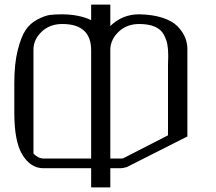

<svg xmlns="http://www.w3.org/2000/svg" viewBox="-20 -812 936 832"><path d="M375 -792H458V-699.2Q509.8 -750 583 -750Q641.6 -749 684.6 -734.9Q727.5 -720.7 750 -697.3Q772.5 -673.8 782.2 -649.4Q792 -625 792 -599.6V-220.7L529.3 -87.9Q512.7 -83 501 -83H458V0H375V-83H168Q111.3 -83 75.2 -144.5Q42 -201.2 42 -324.2V-453.1Q42 -535.2 56.6 -593.8Q71.3 -652.3 90.8 -681.6Q110.4 -710.9 142.1 -727.5Q173.8 -744.1 195.8 -747.1Q217.8 -750 250 -750Q325.2 -749 375 -724.6ZM375 -125V-593.8Q375 -708 250 -708Q195.3 -708 160.2 -674.3Q125 -640.6 125 -596.7V-146.5Q145.5 -125 169.9 -125ZM458 -125H502.9Q510.7 -125 513.7 -126L708 -225.6V-528.3Q708 -534.2 708.5 -548.8Q709 -563.5 709 -571.3Q709 -599.6 705.1 -620.1Q701.2 -640.6 689.5 -662.6Q677.7 -684.6 650.9 -696.3Q624 -708 583 -708Q530.3 -708 495.1 -675.3Q460 -642.6 458 -599.6Z"/></svg>

Font: wanta
Style: Medium
Weight: 500
Version: Version 0.91